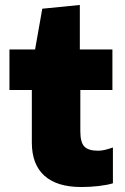

<svg xmlns="http://www.w3.org/2000/svg" viewBox="-20 -739 504 772"><path d="M307 13Q209 13 158.5 -32.5Q108 -78 108 -166V-377H18V-540H121L150 -704L301 -719V-540H432V-377H303V-211Q303 -167 319 -150Q335 -133 374 -133Q388 -133 402.5 -136.5Q417 -140 434 -146V-2Q411 5 376.5 9Q342 13 307 13Z"/></svg>

Font: Encode Sans Normal
Style: ExtraBold
Weight: 800
Designer: Pablo Impallari, Andres Torresi
Foundry: Pablo Impallari, Andres Torresi
Version: Version 1.000; ttfautohint (v1.00) -l 8 -r 50 -G 200 -x 14 -